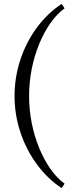

<svg xmlns="http://www.w3.org/2000/svg" viewBox="-20 -816 408 990"><path d="M298 154Q225 106 170 31Q115 -44 85 -134.5Q55 -225 55 -321Q55 -417 85 -508Q115 -599 170 -673.5Q225 -748 298 -796L313 -773Q274 -745 240.5 -697.5Q207 -650 182 -589Q157 -528 143.5 -459.5Q130 -391 130 -321Q130 -251 143.5 -182.5Q157 -114 182 -53Q207 8 240.5 55.5Q274 103 313 131Z"/></svg>

Font: Baskervville SC
Style: Regular
Weight: 400
Designer: Alexis Faudot, Rémi Forte, Morgane Pierson, Rafael Ribas, Tanguy Vanlaeys, Rosalie Wagner, Thomas Huot-Marchand
Foundry: ANRT
Version: Version 1.100